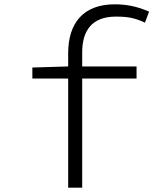

<svg xmlns="http://www.w3.org/2000/svg" viewBox="-20 -870 740 890"><path d="M517 -793C569 -793 603 -788 652 -765L671 -816C615 -841 564 -850 512 -850C366 -850 296 -763 296 -623V-562L130 -557V-506H296V0H361V-506H613V-562H361V-627C361 -727 405 -793 517 -793Z"/></svg>

Font: Kawkab Mono Light
Style: Regular
Weight: 300
Monospace: yes
Designer: Abdullah Arif
Foundry: Abdullah Arif
Version: Version 1.000;PS 000.500;hotconv 1.0.88;makeotf.lib2.5.64775